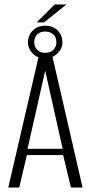

<svg xmlns="http://www.w3.org/2000/svg" viewBox="-20 -838 406 858"><path d="M17 0 154 -591H213L349 0H297L262 -145H100L66 0ZM103 -173H260L182 -522ZM182 -577Q148 -577 126.5 -598.5Q105 -620 105 -649Q105 -680 126.5 -701.5Q148 -723 182 -723Q217 -723 238 -701.5Q259 -680 259 -649Q259 -620 236 -598.5Q213 -577 182 -577ZM182 -602Q205 -602 218.5 -615.5Q232 -629 232 -649Q232 -671 218.5 -684Q205 -697 182 -697Q159 -697 146 -684Q133 -671 133 -649Q133 -629 146 -615.5Q159 -602 182 -602ZM144 -738 224 -818H277L177 -738Z"/></svg>

Font: Alumni Sans Light
Style: Regular
Weight: 300
Version: Version 1.018